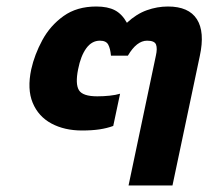

<svg xmlns="http://www.w3.org/2000/svg" viewBox="-20 -570 668 590"><path d="M375 0 459 -399Q464 -421 459.5 -433Q455 -445 432 -445Q400 -445 373 -399H321Q319 -421 312.5 -433Q306 -445 287 -445Q262 -445 245 -421.5Q228 -398 220 -357Q211 -312 222.5 -293Q234 -274 279 -274Q298 -274 317 -276Q336 -278 349 -282L328 -183Q309 -176 286 -172.5Q263 -169 232 -169Q178 -169 138 -190.5Q98 -212 80.5 -254Q63 -296 76 -357Q86 -402 110 -446.5Q134 -491 175 -520.5Q216 -550 276 -550Q311 -550 333 -538.5Q355 -527 370 -500Q399 -527 431 -538.5Q463 -550 496 -550Q560 -550 585 -511Q610 -472 594 -398L510 0Z"/></svg>

Font: Kanit Medium
Style: Italic
Weight: 500
Italic angle: -12°
Designer: Katatrad Team
Foundry: CadsonDemak
Version: Version 2.000; ttfautohint (v1.8.3)